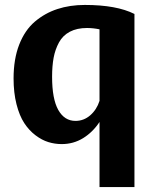

<svg xmlns="http://www.w3.org/2000/svg" viewBox="-20 -568 641 781"><path d="M35.2 -249Q35.2 -327.6 58.1 -386.5Q81.1 -445.3 121.8 -480Q162.6 -514.6 213.4 -531.2Q264.2 -547.9 325.2 -547.9Q454.1 -547.9 526.9 -511.2V192.9H384.8V-71.8Q357.4 -30.3 318.1 -6.1Q278.8 18.1 231 18.1Q203.1 18.1 176.8 10Q150.4 2 124.3 -17.8Q98.1 -37.6 78.6 -67.4Q59.1 -97.2 47.1 -144Q35.2 -190.9 35.2 -249ZM334 -454.1Q293 -454.1 264.2 -439Q235.4 -423.8 220 -395.5Q204.6 -367.2 198.2 -333.5Q191.9 -299.8 191.9 -255.9Q191.9 -165.5 217 -120.8Q242.2 -76.2 287.1 -76.2Q320.8 -76.2 347.2 -99.1Q373.5 -122.1 384.8 -157.7V-448.7Q358.9 -454.1 334 -454.1Z"/></svg>

Font: Aurulent Sans
Style: Bold
Weight: 700
Version: Version 2007.05.04